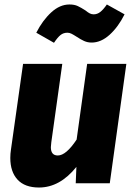

<svg xmlns="http://www.w3.org/2000/svg" viewBox="-20 -818 598 857"><path d="M26 -113Q26 -132 29 -151L83 -533H258L209 -183Q207 -167 207 -161Q207 -124 238 -124Q275 -124 322 -195L369 -533H544L470 0H318L321 -73Q247 19 154 19Q91 19 58.5 -16Q26 -51 26 -113ZM322 -654Q308 -663 299 -667.5Q290 -672 281 -672Q263 -672 250 -661.5Q237 -651 221 -627L142 -672Q170 -727 208.5 -762.5Q247 -798 290 -798Q312 -798 327 -791Q342 -784 362 -771Q373 -762 381 -758Q389 -754 398 -754Q414 -754 427.5 -764.5Q441 -775 457 -798L536 -754Q508 -698 469.5 -663Q431 -628 389 -628Q371 -628 355.5 -635Q340 -642 322 -654Z"/></svg>

Font: Trujillo ExtraBold
Style: Italic
Weight: 800
Italic angle: -8°
Designer: Fira Sans original fonts by bBox Type GmbH, Carrois Corporate GbR, & Edenspiekermann AG / Changes by Cristiano Sobral
Foundry: Fira Sans original fonts by bBox Type GmbH, Carrois Corporate GbR, & Edenspiekermann AG / Changes by Cristiano Sobral
Version: Version 4.301;July 28, 2020;FontCreator 13.0.0.2655 64-bit